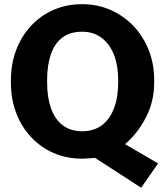

<svg xmlns="http://www.w3.org/2000/svg" viewBox="-20 -741 769 909"><path d="M571.8 -58.6 728.5 32.7 648.4 147.9 429.7 6.3Q414.1 7.8 398.9 9Q383.8 10.3 369.6 10.3Q295.4 10.3 233.4 -16.8Q171.4 -43.9 126.5 -92.8Q81.1 -141.1 56.4 -206.8Q31.7 -272.5 31.7 -350.1V-361.3Q31.7 -438 56.4 -503.7Q81.1 -569.3 126.5 -618.2Q171.4 -667 233.2 -694.1Q294.9 -721.2 368.7 -721.2Q440.9 -721.2 502.9 -694.1Q564.9 -667 611.8 -618.2Q658.2 -569.3 684.1 -503.7Q710 -438 710 -361.3V-350.1Q710 -259.8 669.9 -183.3Q629.9 -106.9 571.8 -58.6ZM369.6 -119.6Q424.3 -119.6 462.9 -148.4Q500.5 -177.2 520 -229Q539.6 -280.8 539.6 -350.1V-362.3Q539.6 -429.2 519.5 -481.9Q499 -533.2 460.9 -562Q422.9 -590.8 368.7 -590.8Q310.5 -590.8 274.4 -562.5Q237.8 -534.2 220.5 -482.9Q203.1 -431.6 203.1 -362.3V-350.1Q203.1 -280.3 221.2 -229Q239.3 -177.2 276.4 -148.4Q313.5 -119.6 369.6 -119.6Z"/></svg>

Font: Battambang Black
Style: Regular
Weight: 900
Designer: Danh Hong
Version: Version 8.002; ttfautohint (v1.8.3)